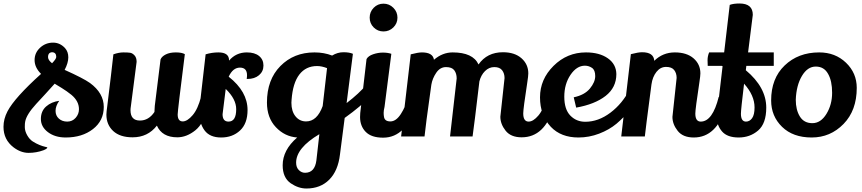

<svg xmlns="http://www.w3.org/2000/svg" viewBox="-64 -781 4934 1099"><path d="M451 -306Q530 -248 530 -169Q530 -90 468 -42Q406 6 312 6Q251 6 210.5 -24.5Q170 -55 170 -100Q170 -145 200 -171.5Q230 -198 275 -204Q254 -174 254 -146.5Q254 -119 273 -102Q292 -85 321 -85Q350 -85 369 -106.5Q388 -128 388 -156Q388 -202 345 -238Q319 -259 289 -277.5Q259 -296 257 -297Q253 -300 249 -302Q231 -281 197 -244.5Q163 -208 143 -186Q87 -125 80 -84Q78 -76 78 -53.5Q78 -31 91.5 -7Q105 17 124 29Q143 41 161.5 48.5Q180 56 193.5 59Q207 62 207 63Q207 70 185 79Q144 94 99.5 94Q55 94 13 62Q-44 18 -44 -55Q-44 -100 -21 -144Q20 -222 171 -358Q134 -395 134 -437Q134 -479 165.5 -508Q197 -537 240 -537Q279 -537 308 -506Q327 -485 327 -453Q327 -421 306 -381Q413 -333 451 -306ZM234 -419Q258 -444 258 -455Q258 -480 236 -482Q211 -482 211 -454Q211 -437 234 -419Z M994 -471Q953 -147 953 -126Q953 -86 982 -86Q1008 -86 1038.5 -121.5Q1069 -157 1087 -228Q1120 -192 1127 -172Q1104 -75 1054 -35Q1004 5 951 5Q864 5 834 -62Q782 5 695 5Q623 5 584 -31Q545 -67 545 -125Q545 -139 550 -174Q573 -360 585 -470Q616 -481 642 -481Q668 -481 681 -479Q694 -477 706 -464Q718 -451 718 -427L685 -172Q683 -160 683 -150Q683 -91 737 -91Q787 -91 820 -140Q820 -151 822 -175L855 -441Q862 -458 885 -469.5Q908 -481 942.5 -481Q977 -481 994 -471Z M1350 -350Q1350 -394 1309.5 -394Q1269 -394 1245 -342Q1353 -257 1353 -151Q1353 -74 1310 -34Q1267 6 1202 6Q1137 6 1107 -34.5Q1077 -75 1077 -137Q1077 -156 1078 -165L1113 -470Q1149 -481 1186 -481Q1247 -481 1247 -436V-434Q1287 -481 1349 -481Q1394 -481 1419 -460.5Q1444 -440 1444 -406Q1444 -372 1418.5 -350.5Q1393 -329 1352 -329Q1350 -329 1348 -329Q1350 -340 1350 -350ZM1228 -272Q1210 -128 1210 -127Q1210 -85 1244 -85Q1288 -85 1288 -156Q1288 -214 1228 -272Z M1736 -481Q1791 -481 1837 -463Q1868 -482 1902 -482Q1936 -482 1956 -473L1920 -191Q1994 -248 2032 -295L2061 -234Q2004 -174 1909 -106L1882 103Q1871 197 1820.5 247.5Q1770 298 1690 298Q1644 298 1600 268Q1554 236 1554 165Q1554 78 1637 6Q1566 1 1515 -53Q1464 -107 1464 -194Q1464 -325 1541 -403Q1618 -481 1736 -481ZM1751 -403Q1687 -403 1649.5 -354.5Q1612 -306 1605 -210Q1604 -201 1604 -193Q1604 -144 1627.5 -115Q1651 -86 1688 -86Q1751 -86 1783 -174L1808 -391Q1777 -403 1751 -403ZM1631 150Q1631 177 1646.5 192.5Q1662 208 1682 208Q1738 208 1747 137L1764 -13Q1631 66 1631 150Z M2075 -736.5Q2098 -760 2131 -760Q2164 -760 2187.5 -736.5Q2211 -713 2211 -680Q2211 -647 2187.5 -624Q2164 -601 2131 -601Q2098 -601 2075 -624Q2052 -647 2052 -680Q2052 -713 2075 -736.5ZM2176 -473Q2137 -172 2137 -169Q2132 -149 2132 -135.5Q2132 -122 2134 -112Q2138 -86 2170.5 -86Q2203 -86 2230.5 -128.5Q2258 -171 2272 -225Q2279 -221 2294 -201Q2309 -181 2312 -171Q2292 -91 2244 -42Q2196 7 2129 7Q2062 7 2029.5 -26Q1997 -59 1997 -111Q1997 -122 1998 -134L2034 -443Q2044 -461 2072 -470.5Q2100 -480 2127.5 -480Q2155 -480 2176 -473Z M2512 0 2550 -332Q2550 -360 2536.5 -378.5Q2523 -397 2489 -397Q2455 -397 2433 -364.5Q2411 -332 2405 -296Q2370 -47 2366 0H2232L2287 -470Q2329 -481 2351 -481Q2414 -481 2420 -439Q2469 -481 2527 -481Q2643 -481 2675 -412Q2724 -482 2815 -482Q2882 -482 2921 -447.5Q2960 -413 2960 -361Q2960 -346 2954 -308Q2931 -158 2931 -132Q2931 -85 2962 -85Q2988 -85 3017.5 -119.5Q3047 -154 3065 -226Q3099 -190 3106 -169Q3054 5 2922 5Q2860 5 2830 -33Q2800 -71 2800 -113L2824 -334Q2824 -361 2810 -379Q2796 -397 2765.5 -397Q2735 -397 2712 -374Q2689 -351 2680 -315Q2650 -61 2641 0Z M3284 -405Q3237 -405 3201.5 -352.5Q3166 -300 3166 -227.5Q3166 -155 3200.5 -119.5Q3235 -84 3286 -84Q3361 -84 3430 -136Q3499 -188 3542 -272Q3564 -251 3582 -220Q3549 -145 3465 -73Q3423 -38 3365.5 -16Q3308 6 3247 6Q3147 6 3089 -55Q3027 -121 3027 -224Q3027 -327 3104.5 -404Q3182 -481 3290 -481Q3367 -481 3415 -447.5Q3463 -414 3464 -357Q3464 -280 3402.5 -232Q3341 -184 3234 -165L3220 -224Q3282 -237 3312.5 -274Q3343 -311 3343 -345.5Q3343 -380 3324.5 -392.5Q3306 -405 3284 -405Z M3785 -112 3809 -335Q3809 -362 3795 -380Q3781 -398 3748.5 -398Q3716 -398 3693.5 -369.5Q3671 -341 3665 -298Q3629 -24 3627 0H3492L3547 -471Q3589 -482 3611 -482Q3678 -482 3681 -433Q3730 -481 3798.5 -481Q3867 -481 3906 -447Q3945 -413 3945 -361Q3945 -347 3939 -308Q3916 -156 3916 -131Q3916 -85 3947 -85Q4015 -85 4050 -227Q4084 -191 4091 -170Q4038 6 3907 6Q3845 6 3815 -32Q3785 -70 3785 -112Z M4245 -696Q4245 -690 4218 -481H4365V-404H4208L4205 -379Q4322 -281 4322 -165Q4322 -74 4275.5 -34Q4229 6 4164 6Q4099 6 4069 -28.5Q4039 -63 4039 -112Q4039 -123 4041 -136L4072 -402L4068 -404H3987Q3986 -414 3986 -436.5Q3986 -459 3995 -481H4081L4113 -753Q4134 -761 4169 -761Q4245 -761 4245 -696ZM4255 -166Q4255 -235 4195 -302Q4177 -153 4177 -130Q4177 -85 4206 -85Q4227 -85 4241 -104.5Q4255 -124 4255 -166Z M4625 -481Q4717 -481 4778.5 -422Q4840 -363 4840 -278Q4840 -149 4764.5 -71.5Q4689 6 4582 6Q4475 6 4412.5 -55Q4350 -116 4350 -206Q4350 -332 4427 -406Q4505 -481 4625 -481ZM4491 -210Q4491 -152 4514.5 -114Q4538 -76 4586 -76Q4634 -76 4666.5 -129Q4699 -182 4699 -250Q4699 -318 4676 -358Q4653 -400 4605.5 -400Q4558 -400 4526 -346Q4494 -292 4491 -210Z"/></svg>

Font: Lily Script One
Style: Regular
Weight: 400
Designer: Julia Petretta
Foundry: Julia Petretta
Version: Version 1.002;PS 001.001;hotconv 1.0.70;makeotf.lib2.5.58329